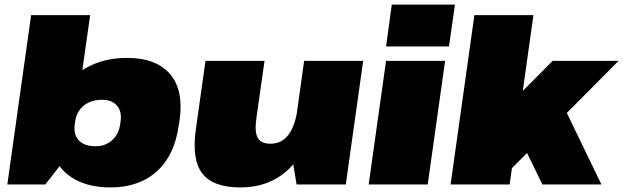

<svg xmlns="http://www.w3.org/2000/svg" viewBox="-20 -806 2723 839"><path d="M463 13Q373 13 310.5 -20.5Q248 -54 219.5 -114.5Q191 -175 202 -257L206 -284Q218 -366 262.5 -426.5Q307 -487 377 -520Q447 -553 535 -553Q662 -553 722.5 -483Q783 -413 765 -282L761 -258Q743 -127 665 -57Q587 13 463 13ZM116 -740H374L289 -142L178 0H12ZM398 -167Q440 -167 469 -192.5Q498 -218 505 -261L507 -276Q513 -319 491 -344.5Q469 -370 426 -370Q394 -370 368.5 -358.5Q343 -347 327.5 -325Q312 -303 308 -273L307 -265Q300 -219 324 -193Q348 -167 398 -167Z M1100 -287Q1092 -228 1106.5 -203Q1121 -178 1162 -178Q1210 -178 1239.5 -216Q1269 -254 1280 -328L1375 -426L1365 -350Q1341 -173 1254.5 -80Q1168 13 1030 13Q911 13 864 -48Q817 -109 836 -242L878 -540H1136ZM1491 0H1276L1253 -139L1309 -540H1567Z M1925 -540 1849 0H1591L1667 -540ZM1968 -786 1942 -603H1667L1692 -786Z M2020 -163 2395 -540H2683L2201 -55ZM2053 -740H2311L2207 0H1949ZM2246 -214 2447 -333 2608 0H2350Z"/></svg>

Font: Pathway Extreme 28pt Black
Style: Italic
Weight: 900
Italic angle: -8°
Designer: Eduardo Rodriguez Tunni
Foundry: Eduardo Rodriguez Tunni
Version: Version 1.001;gftools[0.9.26]